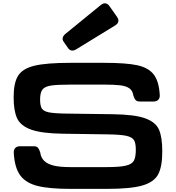

<svg xmlns="http://www.w3.org/2000/svg" viewBox="-20 -1155 1088 1190"><path d="M642.1 -322.3 370.6 -326.2Q238.5 -328.1 173.2 -351.6Q108 -375.1 86.2 -421.4Q64.5 -467.8 64.5 -552.7Q64.5 -641.6 92.3 -685.8Q120.1 -730 193.8 -747.8Q267.6 -765.6 417.5 -765.6H626.5Q759.8 -765.6 829.3 -751Q898.9 -736.3 932.1 -694.1Q965.3 -651.9 970.2 -566.4Q971.2 -546.9 960.9 -536.4Q950.7 -525.9 931.6 -525.9H846Q830.3 -525.9 822.3 -533.3Q814.3 -540.6 808.4 -557.4Q807.1 -561.7 806 -565.4Q801.6 -594.3 780.9 -608.3Q760.2 -622.2 723.8 -626.4Q687.5 -630.7 622.4 -630.7H422.4Q334.8 -630.7 296.4 -624.8Q258 -618.9 243.3 -600.1Q228.5 -581.3 228.5 -538.1Q228.5 -500 239 -482.9Q249.4 -465.7 281.9 -458.9Q314.4 -452.1 388.2 -451L679.2 -447.1Q814.5 -445.1 879.3 -421.9Q944.2 -398.6 965 -352.1Q985.8 -305.5 985.8 -216.8Q985.8 -123 960.7 -75Q935.5 -26.9 863.5 -5.6Q791.5 15.6 644.5 15.6H416Q284.7 15.6 212.2 -2.7Q139.6 -21 105 -68.6Q70.3 -116.2 65.4 -208Q64.5 -227.5 74.7 -238Q85 -248.5 104 -248.5H189.9Q205.2 -248.5 212.9 -241.6Q220.7 -234.6 226.3 -218.5Q228.3 -214.1 229.5 -209Q234 -176.6 255.1 -156.9Q276.2 -137.3 314.6 -128.3Q352.9 -119.3 416 -119.3H639.6Q722.5 -119.3 760.1 -128.3Q797.7 -137.3 809.7 -159Q821.8 -180.8 821.8 -227.1Q821.8 -268 810.3 -286.7Q798.8 -305.4 762.7 -313.3Q726.7 -321.2 642.1 -322.3ZM658.9 -1116.5 704.7 -1051.3Q716.2 -1035.4 713.4 -1021.4Q710.5 -1007.4 693.4 -997.1L453.3 -849.8Q437.3 -840.1 424.6 -841.8Q411.8 -843.6 402.5 -856L374.9 -895.7Q365.9 -908.1 368.7 -920.8Q371.4 -933.4 385.7 -945.2L604.2 -1123.4Q619.2 -1136.1 633.4 -1134.3Q647.7 -1132.4 658.9 -1116.5Z"/></svg>

Font: Gyrochrome
Style: Regular
Weight: 400
Designer: David Moles
Foundry: David Moles
Version: Version 1.005;Glyphs 3.2.3 (3260)